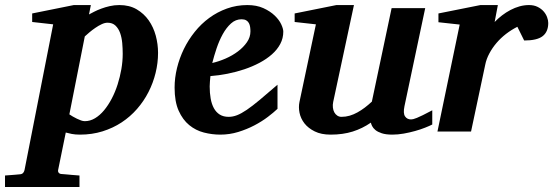

<svg xmlns="http://www.w3.org/2000/svg" viewBox="-116 -520 2187 759"><path d="M369.1 -307.1Q369.1 -328.1 367.2 -349.9Q365.2 -371.6 358.9 -389.4Q352.5 -407.2 340.6 -418.7Q328.6 -430.2 309.1 -430.2Q298.3 -430.2 285.9 -424.3Q273.4 -418.5 261 -409.9Q248.5 -401.4 237.5 -392.1Q226.6 -382.8 219.2 -376L158.2 -67.9Q164.1 -64 171.9 -59.3Q179.7 -54.7 188 -50.8Q196.3 -46.9 204.3 -43.9Q212.4 -41 219.2 -41Q240.2 -41 259.5 -52.5Q278.8 -64 295.4 -84Q312 -104 325.7 -130.1Q339.4 -156.2 348.9 -186Q358.4 -215.8 363.8 -246.8Q369.1 -277.8 369.1 -307.1ZM508.8 -311Q508.8 -271 499 -231.4Q489.3 -191.9 470.9 -156Q452.6 -120.1 425.8 -89.4Q398.9 -58.6 364.7 -36.1Q330.6 -13.7 289.1 -0.7Q247.6 12.2 200.2 12.2Q181.6 12.2 167.7 9.5Q153.8 6.8 144 3.9L113.8 151.9Q112.3 158.7 116.5 163.3Q120.6 168 128.9 168Q135.7 168.5 146 169.4Q154.8 170.4 167.7 171.4Q180.7 172.4 198.2 173.8V219.2H-96.2V173.8Q-88.4 172.9 -77.9 172.4Q-67.4 171.9 -58.1 170.9Q-47.4 169.9 -36.1 168.9Q-28.3 168 -24.4 163.3Q-20.5 158.7 -19 151.9L94.2 -423.8L11.2 -433.1V-466.8L175.8 -500H243.2L235.8 -462.9Q243.7 -467.3 256.1 -473.6Q268.6 -480 284.2 -485.8Q299.8 -491.7 317.9 -495.8Q335.9 -500 356 -500Q395.5 -500 424.3 -483.2Q453.1 -466.3 471.9 -439.5Q490.7 -412.6 499.8 -378.9Q508.8 -345.2 508.8 -311Z M874 -396Q874 -404.8 872.8 -413.3Q871.6 -421.9 867.9 -428.7Q864.3 -435.5 857.2 -439.7Q850.1 -443.8 838.9 -443.8Q815.4 -443.8 797.1 -427.2Q778.8 -410.6 764.6 -385Q750.5 -359.4 740.2 -328.9Q730 -298.3 723.1 -271Q749 -276.9 775.9 -288.6Q802.7 -300.3 824.5 -316.7Q846.2 -333 860.1 -353Q874 -373 874 -396ZM1003.9 -395Q1003.9 -368.7 991.9 -346.2Q980 -323.7 959 -305.2Q938 -286.6 909.9 -271.7Q881.8 -256.8 849.9 -246.1Q817.9 -235.4 783.4 -228.5Q749 -221.7 715.8 -219.2Q714.8 -210 713.9 -198.2Q712.9 -186.5 712.9 -178.2Q712.9 -152.3 716.8 -130.4Q720.7 -108.4 729.5 -92.3Q738.3 -76.2 752.7 -67.1Q767.1 -58.1 788.1 -58.1Q804.2 -58.1 820.8 -64.5Q837.4 -70.8 859.4 -85.7Q881.3 -100.6 910.6 -125Q939.9 -149.4 981 -185.1V-89.8Q966.3 -75.7 942.9 -57.9Q919.4 -40 889.6 -24.4Q859.9 -8.8 825.7 1.7Q791.5 12.2 754.9 12.2Q722.2 12.2 689.9 3.9Q657.7 -4.4 632.1 -25.4Q606.4 -46.4 590.3 -82.3Q574.2 -118.2 574.2 -173.8Q574.2 -211.9 583.7 -251Q593.3 -290 610.8 -326.2Q628.4 -362.3 653.8 -394Q679.2 -425.8 711.2 -449.2Q743.2 -472.7 781.2 -486.3Q819.3 -500 861.8 -500Q898.4 -500 925.3 -487.8Q952.1 -475.6 969.7 -458.7Q987.3 -441.9 995.6 -424.1Q1003.9 -406.2 1003.9 -395Z M1592.8 -27.8Q1582.5 -22.5 1564.7 -15.4Q1546.9 -8.3 1525.1 -2.2Q1503.4 3.9 1480 8.1Q1456.5 12.2 1435.1 12.2Q1409.2 12.2 1393.1 6.8Q1377 1.5 1367.9 -6.1Q1358.9 -13.7 1355 -21.7Q1351.1 -29.8 1350.1 -35.2Q1316.9 -12.2 1278.3 0Q1239.7 12.2 1190.9 12.2Q1153.8 12.2 1128.2 -0.5Q1102.5 -13.2 1087.6 -32.2Q1072.8 -51.3 1068.1 -74Q1063.5 -96.7 1067.9 -117.2L1132.8 -423.8L1048.8 -433.1V-466.8L1213.9 -500H1283.2L1201.2 -117.2Q1198.7 -105.5 1200 -94.7Q1201.2 -84 1205.6 -75.9Q1210 -67.9 1217.3 -63Q1224.6 -58.1 1233.9 -58.1Q1250.5 -58.1 1266.4 -62.7Q1282.2 -67.4 1297.1 -75.7Q1312 -84 1326.2 -94.7Q1340.3 -105.5 1354 -118.2L1432.1 -487.8H1564.9L1482.9 -100.1Q1477.1 -72.3 1485.1 -60.1Q1493.2 -47.9 1508.8 -47.9Q1512.7 -47.9 1517.8 -49.1Q1522.9 -50.3 1532 -54Q1541 -57.6 1555.4 -64.7Q1569.8 -71.8 1592.8 -84Z M2051.3 -429.2Q2051.3 -394.5 2029.3 -377.2Q2007.3 -359.9 1956.1 -359.9L1929.2 -414.1Q1905.8 -402.3 1884.5 -386Q1863.3 -369.6 1846.7 -350.1Q1830.1 -330.6 1818.4 -308.6Q1806.6 -286.6 1802.2 -264.2L1746.1 0H1613.3L1701.2 -422.9L1617.2 -432.1V-466.8L1783.2 -500H1852.1L1839.4 -433.1Q1852.5 -446.8 1868.4 -459Q1884.3 -471.2 1901.9 -480.5Q1919.4 -489.7 1938 -494.9Q1956.5 -500 1975.1 -500Q1994.6 -500 2009 -492.9Q2023.4 -485.8 2032.7 -475.3Q2042 -464.8 2046.6 -452.4Q2051.3 -439.9 2051.3 -429.2Z"/></svg>

Font: Charis SIL Am
Style: Bold Italic
Weight: 700
Italic angle: -11°
Foundry: SIL International
Version: Version 5.000